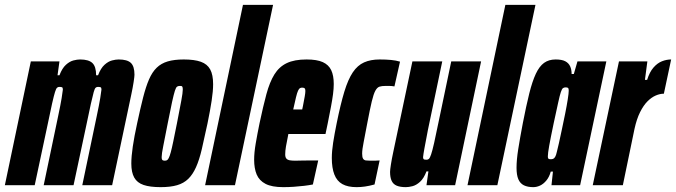

<svg xmlns="http://www.w3.org/2000/svg" viewBox="-41 -763 2785 791"><path d="M-21 0 86 -510H204L196 -453H204Q215 -482 230.5 -496Q246 -510 261.5 -514Q277 -518 289 -518Q324 -518 339.5 -503.5Q355 -489 355 -453H363Q374 -482 389.5 -496Q405 -510 420.5 -514Q436 -518 448 -518Q483 -518 498 -504Q513 -490 513 -455Q513 -448 509.5 -425Q506 -402 500 -374L421 0H298L357 -282Q368 -334 372 -359Q376 -384 377 -394Q377 -402 373.5 -403.5Q370 -405 362 -405Q357 -405 353 -401.5Q349 -398 345 -383.5Q341 -369 333.5 -336Q326 -303 314 -244L262 0H139L198 -282Q209 -334 213 -359Q217 -384 218 -394Q218 -402 214.5 -403.5Q211 -405 203 -405Q198 -405 194 -401.5Q190 -398 185.5 -383.5Q181 -369 173.5 -336Q166 -303 154 -244L102 0Z M621 8Q577 8 550.5 -1Q524 -10 512 -31.5Q500 -53 500 -89Q500 -118 506 -159Q512 -200 524 -255Q537 -316 548.5 -361Q560 -406 573 -436Q586 -466 604.5 -484Q623 -502 650 -510Q677 -518 716 -518Q760 -518 786.5 -508.5Q813 -499 825 -477Q837 -455 837 -416Q837 -388 831 -348.5Q825 -309 814 -255Q801 -194 790.5 -149Q780 -104 766.5 -74Q753 -44 734.5 -26Q716 -8 688.5 0Q661 8 621 8ZM637 -101Q642 -101 646 -102.5Q650 -104 654 -111.5Q658 -119 662.5 -135.5Q667 -152 673 -181Q679 -210 688 -255Q700 -317 706 -349Q712 -381 712 -394Q712 -402 710.5 -405Q709 -408 706.5 -408.5Q704 -409 700 -409Q693 -409 688.5 -406Q684 -403 679.5 -389Q675 -375 668 -343.5Q661 -312 650 -255Q638 -193 631.5 -161Q625 -129 625 -116Q625 -109 626.5 -106Q628 -103 631 -102Q634 -101 637 -101Z M804 0 960 -743H1084L927 0Z M1126 8Q1079 8 1053 -5.5Q1027 -19 1016.5 -44Q1006 -69 1006 -105Q1006 -134 1012.5 -172Q1019 -210 1028 -254Q1043 -325 1056.5 -375Q1070 -425 1089.5 -456.5Q1109 -488 1140.5 -503Q1172 -518 1222 -518Q1265 -518 1289 -507Q1313 -496 1323.5 -474Q1334 -452 1334 -417Q1334 -398 1331 -375Q1328 -352 1322.5 -323Q1317 -294 1309 -254L1300 -211H1147Q1140 -177 1137 -159Q1134 -141 1134 -127Q1134 -115 1139 -109.5Q1144 -104 1153.5 -102.5Q1163 -101 1175 -101Q1183 -101 1200 -101.5Q1217 -102 1237 -102Q1257 -102 1270 -102L1248 -3Q1233 0 1212.5 2.5Q1192 5 1169.5 6.5Q1147 8 1126 8ZM1167 -312H1204L1207 -326Q1212 -352 1214.5 -366Q1217 -380 1217 -388Q1217 -394 1215.5 -397Q1214 -400 1211 -401Q1208 -402 1204 -402Q1199 -402 1195 -400Q1191 -398 1187 -389.5Q1183 -381 1178.5 -362.5Q1174 -344 1167 -312Z M1428 8Q1392 8 1369.5 -4.5Q1347 -17 1336.5 -44Q1326 -71 1326 -112Q1326 -140 1331.5 -175.5Q1337 -211 1346 -255Q1362 -334 1377.5 -385Q1393 -436 1412.5 -465Q1432 -494 1459 -506Q1486 -518 1523 -518Q1549 -518 1570 -516Q1591 -514 1607 -509L1584 -407Q1573 -409 1563 -409Q1553 -409 1547 -409Q1532 -409 1522.5 -406Q1513 -403 1505.5 -389.5Q1498 -376 1490.5 -344.5Q1483 -313 1472 -255Q1463 -206 1457 -176.5Q1451 -147 1451 -130Q1451 -115 1455 -109Q1459 -103 1466.5 -102Q1474 -101 1485 -101Q1494 -101 1503.5 -101Q1513 -101 1523 -102L1502 -3Q1480 3 1462.5 5.5Q1445 8 1428 8Z M1631 8Q1608 8 1593.5 2Q1579 -4 1572.5 -18Q1566 -32 1566 -55Q1566 -63 1569.5 -85.5Q1573 -108 1579 -136L1658 -510H1781L1722 -228Q1712 -176 1707.5 -151.5Q1703 -127 1702 -116Q1702 -111 1703.5 -108.5Q1705 -106 1708.5 -105.5Q1712 -105 1717 -105Q1722 -105 1726 -108.5Q1730 -112 1735 -126.5Q1740 -141 1747.5 -174Q1755 -207 1767 -266L1818 -510H1941L1834 0H1716L1724 -57H1716Q1705 -28 1689.5 -14Q1674 0 1658.5 4Q1643 8 1631 8Z M1885 0 2041 -743H2165L2008 0Z M2156 8Q2133 8 2117.5 0.5Q2102 -7 2094.5 -24.5Q2087 -42 2087 -72Q2087 -104 2094 -148.5Q2101 -193 2113 -256Q2127 -328 2139.5 -378Q2152 -428 2166.5 -459Q2181 -490 2200.5 -504Q2220 -518 2248 -518Q2274 -518 2288 -510.5Q2302 -503 2308 -489.5Q2314 -476 2314 -458H2323L2338 -510H2457L2349 0H2231L2237 -56H2228Q2222 -34 2210 -19.5Q2198 -5 2184 1.5Q2170 8 2156 8ZM2228 -107Q2233 -107 2237.5 -108.5Q2242 -110 2246 -116.5Q2250 -123 2253 -137Q2256 -147 2261.5 -172.5Q2267 -198 2274 -230.5Q2281 -263 2287.5 -295.5Q2294 -328 2298 -353.5Q2302 -379 2302 -389Q2302 -400 2298 -401.5Q2294 -403 2289 -403Q2283 -403 2278.5 -400Q2274 -397 2269.5 -383.5Q2265 -370 2258.5 -340Q2252 -310 2240 -255Q2227 -193 2221.5 -162Q2216 -131 2216 -119Q2216 -113 2217.5 -110.5Q2219 -108 2222 -107.5Q2225 -107 2228 -107Z M2401 0 2509 -510H2626L2616 -434H2625Q2635 -466 2651 -484.5Q2667 -503 2686 -510.5Q2705 -518 2724 -518L2694 -377Q2678 -377 2660.5 -369.5Q2643 -362 2626.5 -345.5Q2610 -329 2596 -301Q2582 -273 2573 -232L2525 0Z"/></svg>

Font: Saira UltraCondensed Black
Style: Italic
Weight: 900
Width: 1
Italic angle: -12°
Designer: Hector Gatti with collaboration of the Omnibus-Type team
Foundry: Omnibus-Type
Version: Version 1.101